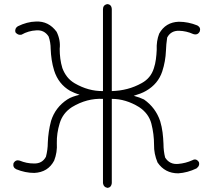

<svg xmlns="http://www.w3.org/2000/svg" viewBox="-20 -828 1040 936"><path d="M155 -723Q217 -726 256 -673Q276 -632 271 -590Q271 -566 274 -542.5Q277 -519 284 -496Q293 -472 307.5 -453.5Q322 -435 344 -422Q411 -383 482 -384V-783Q482 -803 502 -808Q524 -807 525 -783V-384Q564 -385 600.5 -394.5Q637 -404 671 -423Q715 -447 730 -495Q737 -516 740 -539Q743 -562 744 -585Q742 -628 756 -664Q787 -720 852 -722Q897 -722 942 -704Q960 -694 954 -675Q944 -655 922 -662Q889 -677 853 -678Q813 -679 795 -645Q790 -612 789 -581Q787 -529 771 -480Q751 -419 692 -385Q680 -378 664.5 -372Q649 -366 632 -361Q662 -353 682 -343Q739 -303 761 -237Q769 -210 772.5 -182.5Q776 -155 777 -126Q777 -92 785 -60Q807 -25 849 -29Q885 -32 918 -47Q936 -57 949 -39Q956 -21 938 -7Q894 14 849 17Q784 17 748 -36Q730 -79 731 -122Q731 -174 718 -225Q705 -275 658 -306Q593 -346 525 -346V65Q523 85 505 88Q485 85 482 65V-346Q404 -350 331 -306Q286 -277 271 -227Q256 -178 257 -130Q260 -86 244 -45Q214 12 147 15Q103 15 59 -3Q41 -12 46 -33Q57 -51 76 -45Q93 -38 110 -34.5Q127 -31 146 -31Q186 -30 204 -64Q213 -99 213 -132Q214 -159 218 -186Q222 -213 229 -239Q250 -305 308 -343Q320 -351 335.5 -356.5Q351 -362 368 -366Q355 -370 343.5 -375Q332 -380 322 -385Q265 -418 244 -484Q236 -510 232 -536.5Q228 -563 227 -590Q227 -605 224.5 -620.5Q222 -636 217 -650Q196 -683 157 -680Q118 -678 85 -659Q67 -655 55 -671Q51 -690 67 -700Q112 -722 155 -723Z"/></svg>

Font: Yomogi
Style: Regular
Weight: 400
Designer: satsuyako
Foundry: satsuyako
Version: Version 3.100